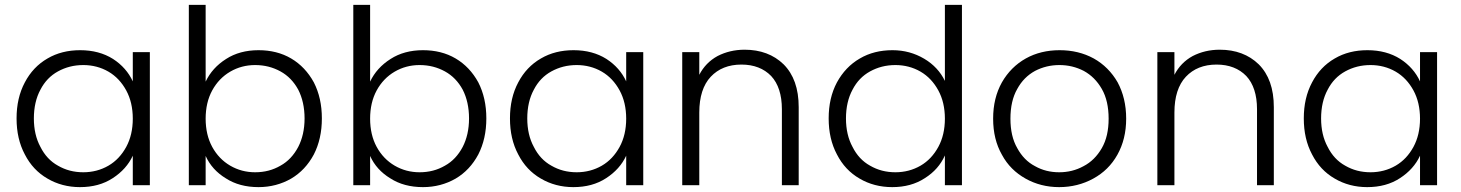

<svg xmlns="http://www.w3.org/2000/svg" viewBox="-20 -760 5998 788"><path d="M48 -274C48 -274 48 -274 48 -274C48 -218 59 -169 82 -126C104 -83 135 -50 175 -27C214 -4 259 8 308 8C308 8 308 8 308 8C360 8 405 -4 443 -29C480 -53 508 -84 525 -121C525 -121 525 0 525 0C525 0 595 0 595 0C595 0 595 -546 595 -546C595 -546 525 -546 525 -546C525 -546 525 -426 525 -426C525 -426 525 -426 525 -426C508 -463 481 -494 444 -518C406 -542 361 -554 309 -554C309 -554 309 -554 309 -554C259 -554 214 -543 175 -520C135 -497 104 -464 82 -422C59 -379 48 -330 48 -274ZM525 -273C525 -273 525 -273 525 -273C525 -229 516 -190 498 -157C480 -124 456 -98 425 -80C394 -62 359 -53 322 -53C322 -53 322 -53 322 -53C283 -53 249 -62 218 -80C187 -97 163 -123 146 -157C128 -190 119 -229 119 -274C119 -274 119 -274 119 -274C119 -319 128 -359 146 -392C163 -425 187 -450 218 -467C249 -484 283 -493 322 -493C322 -493 322 -493 322 -493C359 -493 394 -484 425 -466C456 -448 480 -422 498 -389C516 -356 525 -317 525 -273Z M824 -425C824 -425 824 -740 824 -740C824 -740 755 -740 755 -740C755 -740 755 0 755 0C755 0 824 0 824 0C824 0 824 -120 824 -120C824 -120 824 -120 824 -120C841 -82 869 -51 907 -28C944 -4 989 8 1041 8C1041 8 1041 8 1041 8C1090 8 1135 -4 1175 -27C1214 -50 1245 -83 1268 -126C1290 -169 1301 -218 1301 -274C1301 -274 1301 -274 1301 -274C1301 -330 1290 -379 1268 -422C1245 -464 1214 -497 1175 -520C1136 -543 1091 -554 1041 -554C1041 -554 1041 -554 1041 -554C990 -554 945 -542 908 -518C870 -494 842 -463 824 -425ZM1230 -274C1230 -274 1230 -274 1230 -274C1230 -229 1221 -190 1204 -157C1186 -123 1162 -97 1131 -80C1100 -62 1066 -53 1027 -53C1027 -53 1027 -53 1027 -53C990 -53 956 -62 925 -80C894 -98 869 -124 851 -157C833 -190 824 -229 824 -273C824 -273 824 -273 824 -273C824 -317 833 -356 851 -389C869 -422 894 -448 925 -466C956 -484 990 -493 1027 -493C1027 -493 1027 -493 1027 -493C1066 -493 1100 -484 1131 -467C1162 -450 1186 -425 1204 -392C1221 -359 1230 -319 1230 -274Z M1499 -425C1499 -425 1499 -740 1499 -740C1499 -740 1430 -740 1430 -740C1430 -740 1430 0 1430 0C1430 0 1499 0 1499 0C1499 0 1499 -120 1499 -120C1499 -120 1499 -120 1499 -120C1516 -82 1544 -51 1582 -28C1619 -4 1664 8 1716 8C1716 8 1716 8 1716 8C1765 8 1810 -4 1850 -27C1889 -50 1920 -83 1943 -126C1965 -169 1976 -218 1976 -274C1976 -274 1976 -274 1976 -274C1976 -330 1965 -379 1943 -422C1920 -464 1889 -497 1850 -520C1811 -543 1766 -554 1716 -554C1716 -554 1716 -554 1716 -554C1665 -554 1620 -542 1583 -518C1545 -494 1517 -463 1499 -425ZM1905 -274C1905 -274 1905 -274 1905 -274C1905 -229 1896 -190 1879 -157C1861 -123 1837 -97 1806 -80C1775 -62 1741 -53 1702 -53C1702 -53 1702 -53 1702 -53C1665 -53 1631 -62 1600 -80C1569 -98 1544 -124 1526 -157C1508 -190 1499 -229 1499 -273C1499 -273 1499 -273 1499 -273C1499 -317 1508 -356 1526 -389C1544 -422 1569 -448 1600 -466C1631 -484 1665 -493 1702 -493C1702 -493 1702 -493 1702 -493C1741 -493 1775 -484 1806 -467C1837 -450 1861 -425 1879 -392C1896 -359 1905 -319 1905 -274Z M2073 -274C2073 -274 2073 -274 2073 -274C2073 -218 2084 -169 2107 -126C2129 -83 2160 -50 2200 -27C2239 -4 2284 8 2333 8C2333 8 2333 8 2333 8C2385 8 2430 -4 2468 -29C2505 -53 2533 -84 2550 -121C2550 -121 2550 0 2550 0C2550 0 2620 0 2620 0C2620 0 2620 -546 2620 -546C2620 -546 2550 -546 2550 -546C2550 -546 2550 -426 2550 -426C2550 -426 2550 -426 2550 -426C2533 -463 2506 -494 2469 -518C2431 -542 2386 -554 2334 -554C2334 -554 2334 -554 2334 -554C2284 -554 2239 -543 2200 -520C2160 -497 2129 -464 2107 -422C2084 -379 2073 -330 2073 -274ZM2550 -273C2550 -273 2550 -273 2550 -273C2550 -229 2541 -190 2523 -157C2505 -124 2481 -98 2450 -80C2419 -62 2384 -53 2347 -53C2347 -53 2347 -53 2347 -53C2308 -53 2274 -62 2243 -80C2212 -97 2188 -123 2171 -157C2153 -190 2144 -229 2144 -274C2144 -274 2144 -274 2144 -274C2144 -319 2153 -359 2171 -392C2188 -425 2212 -450 2243 -467C2274 -484 2308 -493 2347 -493C2347 -493 2347 -493 2347 -493C2384 -493 2419 -484 2450 -466C2481 -448 2505 -422 2523 -389C2541 -356 2550 -317 2550 -273Z M3036 -556C3036 -556 3036 -556 3036 -556C2995 -556 2958 -547 2925 -530C2892 -512 2867 -486 2850 -453C2850 -453 2850 -546 2850 -546C2850 -546 2780 -546 2780 -546C2780 -546 2780 0 2780 0C2780 0 2850 0 2850 0C2850 0 2850 -298 2850 -298C2850 -298 2850 -298 2850 -298C2850 -363 2866 -412 2897 -445C2928 -478 2970 -495 3023 -495C3023 -495 3023 -495 3023 -495C3074 -495 3115 -479 3145 -448C3174 -417 3189 -371 3189 -312C3189 -312 3189 0 3189 0C3189 0 3258 0 3258 0C3258 0 3258 -320 3258 -320C3258 -320 3258 -320 3258 -320C3258 -397 3237 -455 3196 -496C3155 -536 3101 -556 3036 -556Z M3381 -274C3381 -274 3381 -274 3381 -274C3381 -218 3392 -169 3415 -126C3437 -83 3468 -50 3508 -27C3547 -4 3592 8 3642 8C3642 8 3642 8 3642 8C3693 8 3738 -4 3776 -29C3814 -53 3841 -84 3858 -122C3858 -122 3858 0 3858 0C3858 0 3928 0 3928 0C3928 0 3928 -740 3928 -740C3928 -740 3858 -740 3858 -740C3858 -740 3858 -428 3858 -428C3858 -428 3858 -428 3858 -428C3840 -465 3812 -496 3773 -519C3734 -542 3691 -554 3643 -554C3643 -554 3643 -554 3643 -554C3593 -554 3548 -543 3509 -520C3469 -497 3438 -464 3415 -422C3392 -379 3381 -330 3381 -274ZM3858 -273C3858 -273 3858 -273 3858 -273C3858 -229 3849 -190 3831 -157C3813 -124 3789 -98 3758 -80C3727 -62 3692 -53 3655 -53C3655 -53 3655 -53 3655 -53C3616 -53 3582 -62 3551 -80C3520 -97 3496 -123 3479 -157C3461 -190 3452 -229 3452 -274C3452 -274 3452 -274 3452 -274C3452 -319 3461 -359 3479 -392C3496 -425 3520 -450 3551 -467C3582 -484 3616 -493 3655 -493C3655 -493 3655 -493 3655 -493C3692 -493 3727 -484 3758 -466C3789 -448 3813 -422 3831 -389C3849 -356 3858 -317 3858 -273Z M4327 8C4327 8 4327 8 4327 8C4378 8 4425 -4 4467 -27C4509 -50 4542 -82 4566 -125C4590 -168 4602 -217 4602 -273C4602 -273 4602 -273 4602 -273C4602 -330 4590 -379 4567 -422C4543 -464 4510 -497 4469 -520C4427 -543 4380 -554 4329 -554C4329 -554 4329 -554 4329 -554C4278 -554 4231 -543 4190 -520C4149 -497 4116 -464 4092 -422C4068 -379 4056 -330 4056 -273C4056 -273 4056 -273 4056 -273C4056 -216 4068 -167 4092 -125C4115 -82 4148 -50 4189 -27C4230 -4 4276 8 4327 8ZM4327 -53C4327 -53 4327 -53 4327 -53C4291 -53 4258 -61 4228 -78C4197 -94 4173 -119 4155 -152C4136 -185 4127 -225 4127 -273C4127 -273 4127 -273 4127 -273C4127 -321 4136 -362 4155 -395C4173 -428 4197 -452 4228 -469C4259 -485 4292 -493 4328 -493C4328 -493 4328 -493 4328 -493C4364 -493 4397 -485 4428 -469C4459 -452 4483 -428 4502 -395C4521 -362 4530 -321 4530 -273C4530 -273 4530 -273 4530 -273C4530 -225 4521 -185 4502 -152C4483 -119 4458 -94 4427 -78C4396 -61 4363 -53 4327 -53Z M4986 -556C4986 -556 4986 -556 4986 -556C4945 -556 4908 -547 4875 -530C4842 -512 4817 -486 4800 -453C4800 -453 4800 -546 4800 -546C4800 -546 4730 -546 4730 -546C4730 -546 4730 0 4730 0C4730 0 4800 0 4800 0C4800 0 4800 -298 4800 -298C4800 -298 4800 -298 4800 -298C4800 -363 4816 -412 4847 -445C4878 -478 4920 -495 4973 -495C4973 -495 4973 -495 4973 -495C5024 -495 5065 -479 5095 -448C5124 -417 5139 -371 5139 -312C5139 -312 5139 0 5139 0C5139 0 5208 0 5208 0C5208 0 5208 -320 5208 -320C5208 -320 5208 -320 5208 -320C5208 -397 5187 -455 5146 -496C5105 -536 5051 -556 4986 -556Z M5331 -274C5331 -274 5331 -274 5331 -274C5331 -218 5342 -169 5365 -126C5387 -83 5418 -50 5458 -27C5497 -4 5542 8 5591 8C5591 8 5591 8 5591 8C5643 8 5688 -4 5726 -29C5763 -53 5791 -84 5808 -121C5808 -121 5808 0 5808 0C5808 0 5878 0 5878 0C5878 0 5878 -546 5878 -546C5878 -546 5808 -546 5808 -546C5808 -546 5808 -426 5808 -426C5808 -426 5808 -426 5808 -426C5791 -463 5764 -494 5727 -518C5689 -542 5644 -554 5592 -554C5592 -554 5592 -554 5592 -554C5542 -554 5497 -543 5458 -520C5418 -497 5387 -464 5365 -422C5342 -379 5331 -330 5331 -274ZM5808 -273C5808 -273 5808 -273 5808 -273C5808 -229 5799 -190 5781 -157C5763 -124 5739 -98 5708 -80C5677 -62 5642 -53 5605 -53C5605 -53 5605 -53 5605 -53C5566 -53 5532 -62 5501 -80C5470 -97 5446 -123 5429 -157C5411 -190 5402 -229 5402 -274C5402 -274 5402 -274 5402 -274C5402 -319 5411 -359 5429 -392C5446 -425 5470 -450 5501 -467C5532 -484 5566 -493 5605 -493C5605 -493 5605 -493 5605 -493C5642 -493 5677 -484 5708 -466C5739 -448 5763 -422 5781 -389C5799 -356 5808 -317 5808 -273Z"/></svg>

Font: wox.body
Style: Regular
Weight: 500
Designer: Ninad Kale (Devanagari), Jonny Pinhorn (Latin)
Foundry: Indian Type Foundry
Version: ""